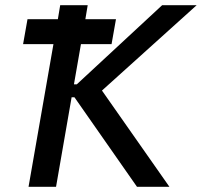

<svg xmlns="http://www.w3.org/2000/svg" viewBox="-20 -720 778 740"><path d="M508 0H633L373 -371L738 -700H605L276 -395H265L292 -550H410L427 -646H309L318 -700H212L203 -646H86L69 -550H186L90 0H196L256 -345H267Z"/></svg>

Font: Fixel Display 20240404 Medium
Style: Italic
Weight: 500
Italic angle: -10°
Designer: AlfaBravo + MacPaw
Foundry: Kyrylo Tkachov, Marchela Mozhyna, Serhii Makarenko, Maria Weinstein, Zakhar Kryvoshyya
Version: Version 1.211;Glyphs 3.2 (3225)